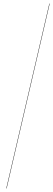

<svg xmlns="http://www.w3.org/2000/svg" viewBox="-20 -800 297 1070"><path d="M255 -780H257L17 250H15Z"/></svg>

Font: Bodoni* 96pt
Style: Italic
Weight: 400
Italic angle: -13°
Version: Version 2.3